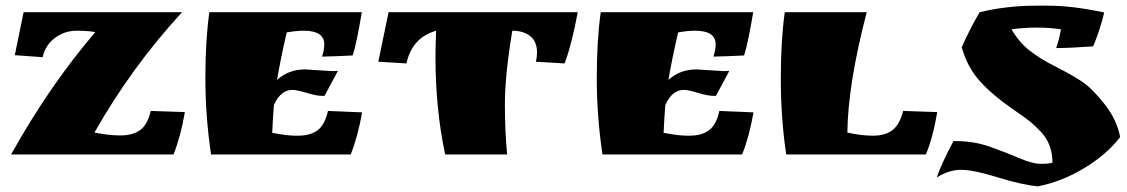

<svg xmlns="http://www.w3.org/2000/svg" viewBox="-20 -543 3962 675"><path d="M396 -67H405Q447 -67 473 -86Q499 -105 510 -153Q584 -151 630 -149Q615 -62 590 0H19Q154 -242 315 -430Q291 -435 249 -435Q207 -435 173 -409.5Q139 -384 130 -342Q53 -347 32 -349L63 -500H620Q443 -308 312 -77Q364 -67 396 -67Z M1053 -299 1147 -293Q1161 -293 1168 -294L1121 -206H1112Q1093 -206 1058 -216.5Q1023 -227 1008 -227Q967 -227 943 -174Q939 -125 937 -76Q989 -66 1019 -66H1028Q1071 -66 1096.5 -85Q1122 -104 1133 -153L1253 -148Q1238 -62 1213 0H722Q702 -135 702 -268Q702 -401 716 -500H1252Q1234 -392 1220 -348Q1161 -345 1112 -344Q1120 -367 1120 -387Q1120 -435 1048 -435Q1021 -435 988 -429Q966 -334 954 -262Q994 -299 1053 -299Z M1781 -435Q1755 -277 1755 -177Q1755 -77 1763 0H1545Q1511 -159 1511 -342Q1511 -373 1513 -435Q1428 -410 1409 -320L1310 -326L1346 -500H2011Q1991 -390 1965 -320L1864 -326Q1868 -342 1868 -358Q1868 -397 1844 -416Q1820 -435 1781 -435Z M2429 -299 2523 -293Q2537 -293 2544 -294L2497 -206H2488Q2469 -206 2434 -216.5Q2399 -227 2384 -227Q2343 -227 2319 -174Q2315 -125 2313 -76Q2365 -66 2395 -66H2404Q2447 -66 2472.5 -85Q2498 -104 2509 -153L2629 -148Q2614 -62 2589 0H2098Q2078 -135 2078 -268Q2078 -401 2092 -500H2628Q2610 -392 2596 -348Q2537 -345 2488 -344Q2496 -367 2496 -387Q2496 -435 2424 -435Q2397 -435 2364 -429Q2342 -334 2330 -262Q2370 -299 2429 -299Z M3155 -153 3275 -149Q3260 -59 3235 0H2744Q2725 -128 2725 -265Q2725 -402 2739 -500H3027Q2961 -247 2959 -77Q3006 -66 3049 -66Q3092 -66 3117.5 -85.5Q3143 -105 3155 -153Z M3710 -440Q3670 -446 3624.5 -446Q3579 -446 3536 -440Q3563 -394 3600 -365Q3637 -336 3693.5 -307.5Q3750 -279 3785.5 -255Q3821 -231 3864 -176Q3907 -121 3918 -61Q3870 1 3791 48.5Q3712 96 3629 112Q3573 107 3487.5 80.5Q3402 54 3359 54Q3316 54 3273 81Q3291 30 3332 -47H3340Q3404 -47 3460.5 -27Q3517 -7 3563.5 13Q3610 33 3638.5 33Q3667 33 3680 29Q3680 -37 3639 -80Q3617 -103 3601.5 -115.5Q3586 -128 3554 -150L3537 -162Q3469 -209 3425 -257.5Q3381 -306 3361 -377Q3393 -448 3424 -500Q3519 -523 3621 -523H3665Q3751 -523 3862 -499Q3846 -433 3823 -380Q3739 -374 3693 -374Q3702 -397 3710 -440Z"/></svg>

Font: Ruslan Display
Style: Regular
Weight: 400
Version: Version 1.000